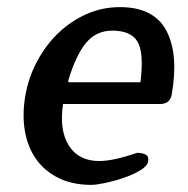

<svg xmlns="http://www.w3.org/2000/svg" viewBox="-20 -518 527 539"><path d="M429 -226H157Q146 -152 173.5 -109Q201 -66 258 -66Q278 -66 304 -71.5Q330 -77 365 -89Q378 -89 388 -84.5Q398 -80 396 -65Q394 -52 374 -40Q354 -28 328 -19Q302 -10 276 -4.5Q250 1 236 1Q184 1 145 -18Q106 -37 82 -70.5Q58 -104 50 -149.5Q42 -195 51 -249Q60 -301 84.5 -346.5Q109 -392 144 -425.5Q179 -459 223 -478.5Q267 -498 317 -498Q412 -498 447 -432Q482 -366 462 -252Q457 -226 429 -226ZM295 -432Q250 -432 221.5 -397.5Q193 -363 172 -293Q171 -288 172 -287.5Q173 -287 178 -287H368Q373 -287 374 -287.5Q375 -288 375 -293Q384 -372 365.5 -402Q347 -432 295 -432Z"/></svg>

Font: Jura
Style: Bold Italic
Weight: 700
Designer: Ed Merritt
Foundry: Ten by Twenty
Version: Version 1.007